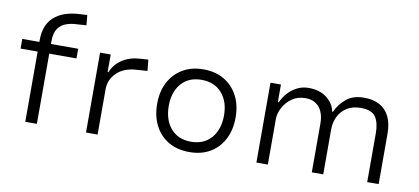

<svg xmlns="http://www.w3.org/2000/svg" viewBox="-67 -938 2562 1174"><g transform="rotate(10 1214.0 -350.5)"><path d="M132 0V-436H26V-496H149L132 -479V-507Q132 -601 186.5 -650.5Q241 -700 340 -706L392 -709L398 -646L338 -642Q304 -641 273 -630Q242 -619 223 -592Q204 -565 204 -513V-487L192 -496H373V-436H204V0Z M509 0V-496H575V-387H580Q600 -438 647.5 -468.5Q695 -499 759 -502L807 -505L814 -436L740 -431Q666 -425 623.5 -382.5Q581 -340 581 -282V0Z M1151 8Q1076 8 1021.5 -24Q967 -56 937 -114Q907 -172 907 -249Q907 -326 937 -383Q967 -440 1021.5 -472.5Q1076 -505 1150 -505Q1226 -505 1280 -472.5Q1334 -440 1364 -383Q1394 -326 1394 -249Q1394 -172 1364 -114Q1334 -56 1280 -24Q1226 8 1151 8ZM1150 -56Q1230 -56 1276 -109Q1322 -162 1322 -249Q1322 -335 1276 -387.5Q1230 -440 1150 -440Q1070 -440 1024.5 -387.5Q979 -335 979 -249Q979 -162 1024.5 -109Q1070 -56 1150 -56Z M1567 0V-496H1632V-387H1638Q1650 -416 1673.5 -443Q1697 -470 1730 -487.5Q1763 -505 1804 -505Q1873 -505 1917 -470Q1961 -435 1969 -387H1974Q1995 -435 2037 -470Q2079 -505 2147 -505Q2204 -505 2244 -483.5Q2284 -462 2305 -419Q2326 -376 2326 -310V0H2255V-302Q2255 -369 2230.5 -404.5Q2206 -440 2138 -440Q2088 -440 2053 -418Q2018 -396 2000 -359.5Q1982 -323 1982 -278V0H1911V-302Q1911 -367 1880.5 -403.5Q1850 -440 1795 -440Q1746 -440 1711 -415Q1676 -390 1657 -353.5Q1638 -317 1638 -283V0Z"/></g></svg>

Font: Nunito Sans 6pt Light
Style: Regular
Weight: 300
Version: Version 3.101;gftools[0.9.27]